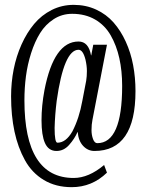

<svg xmlns="http://www.w3.org/2000/svg" viewBox="-20 -753 606 795"><path d="M213.9 -127.9Q180.7 -127.9 166 -161.1Q151.9 -192.9 151.9 -254.9Q151.9 -314.5 164.1 -379.9Q203.1 -581.1 305.2 -581.1Q346.7 -581.1 356.9 -523.9H357.9L366.2 -567.9H422.9L362.8 -256.8Q358.9 -237.8 358.9 -213.9Q358.9 -194.3 365.2 -177.2Q371.6 -160.2 382.8 -160.2Q485.8 -160.2 485.8 -397Q485.8 -459.5 474.1 -512Q462.4 -564.5 438.5 -606.4Q414.6 -648.4 373.8 -672.1Q333 -695.8 278.8 -695.8Q236.8 -695.8 202.6 -673.8Q168.5 -651.9 146.2 -616.2Q124 -580.6 108.9 -533.2Q93.8 -485.8 87.4 -437Q81.1 -388.2 81.1 -337.9Q81.1 -16.1 285.2 -16.1Q347.2 -16.1 411.1 -69.8L422.9 -38.1Q360.8 22 276.9 22Q210.9 22 161.6 -7.6Q112.3 -37.1 83.3 -89.6Q54.2 -142.1 40 -208.3Q25.9 -274.4 25.9 -354Q25.9 -411.1 36.6 -465.8Q47.4 -520.5 69.1 -568.8Q90.8 -617.2 121.3 -653.8Q151.9 -690.4 194.1 -711.7Q236.3 -732.9 285.2 -732.9Q335.4 -732.9 377.9 -713.4Q420.4 -693.8 450.2 -659.9Q480 -626 500.7 -580.6Q521.5 -535.2 531.2 -483.4Q541 -431.6 541 -376Q541 -127.9 371.1 -127.9Q343.8 -127.9 324.2 -148.9Q304.7 -169.9 301.8 -206.1H300.8Q289.1 -178.7 266.1 -152.8Q244.1 -127.9 213.9 -127.9ZM217.8 -162.1Q252.9 -162.1 279.8 -209Q308.1 -263.7 320.8 -335L336.9 -418.9Q339.8 -437 339.8 -459Q339.8 -480.5 334 -505.9Q323.7 -546.9 305.2 -546.9Q244.6 -546.9 214.8 -335.9Q207.5 -277.3 206.1 -223.1Q206.1 -162.1 217.8 -162.1Z"/></svg>

Font: New Heterodox Mono
Style: Book
Weight: 400
Designer: Hao Chi Kiang <hello@hckiang.com>, Alexey Kryukov <alexios@thessalonica.org.ru>
Version: Version 0.0.3